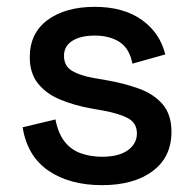

<svg xmlns="http://www.w3.org/2000/svg" viewBox="-20 -527 565 561"><path d="M278 14Q184 14 122 -28Q60 -70 46 -155L142 -178Q150 -137 169 -113Q188 -89 216.5 -79Q245 -69 278 -69Q327 -69 353.5 -88Q380 -107 380 -137Q380 -167 355 -181Q330 -195 281 -204L247 -210Q197 -219 156 -236Q115 -253 91 -283Q67 -313 67 -360Q67 -430 119 -468.5Q171 -507 257 -507Q340 -507 393.5 -469.5Q447 -432 463 -368L367 -341Q358 -386 329 -404.5Q300 -423 257 -423Q215 -423 191 -407.5Q167 -392 167 -364Q167 -334 190.5 -320Q214 -306 254 -299L289 -293Q342 -284 386 -268Q430 -252 455.5 -222Q481 -192 481 -142Q481 -68 426 -27Q371 14 278 14Z"/></svg>

Font: Space Grotesk Medium
Style: Regular
Weight: 500
Designer: Florian Karsten
Foundry: Florian Karsten
Version: Version 2.000